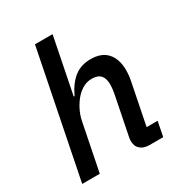

<svg xmlns="http://www.w3.org/2000/svg" viewBox="-174 -861 923 983"><g transform="rotate(-30 287.5 -370.0)"><path d="M27 0 175 -740H279L213 -409H218Q246 -469 285.5 -500.5Q325 -532 383 -532Q447 -532 480 -495Q513 -458 513 -392Q513 -376 511 -358.5Q509 -341 505 -322L458 -87H523L506 0H425Q392 0 372 -17Q352 -34 352 -66Q352 -72 353 -78Q354 -84 355 -90L400 -315Q403 -330 404.5 -344Q406 -358 406 -370Q406 -405 390 -423.5Q374 -442 338 -442Q311 -442 288.5 -430Q266 -418 247 -398Q225 -374 209 -342.5Q193 -311 187 -280L131 0Z"/></g></svg>

Font: IBM Plex Sans Medium
Style: Italic
Weight: 500
Italic angle: -11.31°
Designer: Mike Abbink, Paul van der Laan, Pieter van Rosmalen
Foundry: Bold Monday
Version: Version 3.201